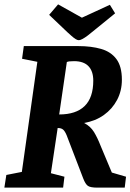

<svg xmlns="http://www.w3.org/2000/svg" viewBox="-25 -859 597 879"><path d="M-5 0 4 -58 75 -72 146 -576 76 -590 84 -648H334Q393 -648 438 -635Q483 -622 508 -588.5Q533 -555 533 -494Q533 -443 511 -401.5Q489 -360 450.5 -332.5Q412 -305 360 -296Q389 -281 405 -255Q421 -229 435 -193L487 -69L552 -50L546 0H421Q389 0 377.5 -8Q366 -16 356 -42L280 -240Q272 -259 263.5 -266Q255 -273 239 -273L208 -66L270 -50L264 0ZM246 -335Q323 -335 362.5 -373.5Q402 -412 402 -490Q402 -533 380 -556Q358 -579 314 -579Q300 -579 292.5 -578Q285 -577 281 -575ZM336 -675Q329 -675 320.5 -680.5Q312 -686 302.5 -694.5Q293 -703 283 -712L200 -791L241 -839L350 -778L478 -837L502 -798L411 -724Q392 -708 377.5 -697Q363 -686 352.5 -680.5Q342 -675 336 -675Z"/></svg>

Font: Faustina Light
Style: Bold Italic
Weight: 700
Italic angle: -8°
Version: Version 1.200